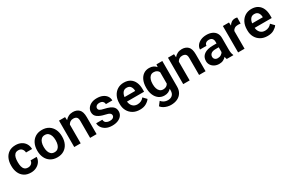

<svg xmlns="http://www.w3.org/2000/svg" viewBox="138 -1828 4975 3326"><g transform="rotate(-30 2625.5 -165.0)"><path d="M274.9 -91.8Q315.9 -91.8 343.3 -115.7Q370.6 -139.6 372.1 -178.2H493.7Q492.7 -124.5 463.4 -82Q434.1 -39.6 385.5 -14.9Q336.9 9.8 276.9 9.8Q195.8 9.8 142.1 -26.1Q88.4 -62 61.8 -122.3Q35.2 -182.6 35.2 -256.3V-272Q35.2 -345.7 61.8 -406Q88.4 -466.3 142.1 -502.2Q195.8 -538.1 276.4 -538.1Q340.3 -538.1 388.9 -512.9Q437.5 -487.8 465.1 -442.4Q492.7 -397 493.7 -335.9H372.1Q370.6 -377.9 345.2 -407.2Q319.8 -436.5 273.9 -436.5Q230 -436.5 206.3 -412.8Q182.6 -389.2 173.6 -351.6Q164.6 -314 164.6 -272V-256.3Q164.6 -213.9 173.3 -176.3Q182.1 -138.7 206.1 -115.2Q230 -91.8 274.9 -91.8Z M556.6 -258.8V-269Q556.6 -346.2 585.7 -407Q614.7 -467.8 670.2 -502.9Q725.6 -538.1 803.7 -538.1Q882.8 -538.1 938.5 -502.9Q994.1 -467.8 1023.2 -407Q1052.2 -346.2 1052.2 -269V-258.8Q1052.2 -182.1 1023.2 -121.3Q994.1 -60.5 938.7 -25.4Q883.3 9.8 804.7 9.8Q726.1 9.8 670.4 -25.4Q614.7 -60.5 585.7 -121.3Q556.6 -182.1 556.6 -258.8ZM685.5 -269V-258.8Q685.5 -212.9 697.8 -175Q710 -137.2 736.1 -114.5Q762.2 -91.8 804.7 -91.8Q846.7 -91.8 872.8 -114.5Q898.9 -137.2 911.1 -175Q923.3 -212.9 923.3 -258.8V-269Q923.3 -314 911.1 -352.1Q898.9 -390.1 872.6 -413.3Q846.2 -436.5 803.7 -436.5Q762.2 -436.5 736.1 -413.3Q710 -390.1 697.8 -352.1Q685.5 -314 685.5 -269Z M1371.1 -435.5Q1336.4 -435.5 1311.5 -418.9Q1286.6 -402.3 1272 -374.5V0H1143.1V-528.3H1264.2L1268.6 -464.8Q1295.9 -499.5 1335.2 -518.8Q1374.5 -538.1 1422.4 -538.1Q1498 -538.1 1544.2 -493.4Q1590.3 -448.7 1590.3 -338.9V0H1460.4V-339.8Q1460.4 -394 1437.3 -414.8Q1414.1 -435.5 1371.1 -435.5Z M1994.6 -144.5Q1994.6 -168.9 1973.1 -186.8Q1951.7 -204.6 1882.3 -219.2Q1799.8 -236.8 1747.1 -273.2Q1694.3 -309.6 1694.3 -377Q1694.3 -420.4 1719.2 -457Q1744.1 -493.7 1790.8 -515.9Q1837.4 -538.1 1901.9 -538.1Q1969.2 -538.1 2017.6 -516.1Q2065.9 -494.1 2092 -456.1Q2118.2 -418 2118.2 -369.6H1989.3Q1989.3 -400.9 1967.8 -423.3Q1946.3 -445.8 1901.4 -445.8Q1861.3 -445.8 1840.3 -427.2Q1819.3 -408.7 1819.3 -382.8Q1819.3 -357.4 1841.3 -341.8Q1863.3 -326.2 1923.3 -313.5Q1981.9 -301.3 2026.4 -282.2Q2070.8 -263.2 2095.7 -231.7Q2120.6 -200.2 2120.6 -150.4Q2120.6 -104 2093.8 -67.6Q2066.9 -31.2 2017.8 -10.7Q1968.8 9.8 1902.3 9.8Q1829.6 9.8 1779.3 -16.4Q1729 -42.5 1703.1 -83Q1677.2 -123.5 1677.2 -166.5H1800.8Q1803.2 -120.6 1834.5 -101.6Q1865.7 -82.5 1904.8 -82.5Q1948.7 -82.5 1971.7 -100.1Q1994.6 -117.7 1994.6 -144.5Z M2455.6 9.8Q2375.5 9.8 2317.6 -24.4Q2259.8 -58.6 2228.5 -116.5Q2197.3 -174.3 2197.3 -246.1V-265.6Q2197.3 -347.2 2228 -408.4Q2258.8 -469.7 2313.7 -503.9Q2368.7 -538.1 2440.9 -538.1Q2516.1 -538.1 2567.1 -505.4Q2618.2 -472.7 2644 -414.3Q2669.9 -356 2669.9 -279.3V-225.1H2328.1Q2333.5 -167 2368.9 -129.4Q2404.3 -91.8 2463.4 -91.8Q2545.4 -91.8 2594.2 -154.8L2659.2 -87.4Q2634.3 -50.3 2583.5 -20.3Q2532.7 9.8 2455.6 9.8ZM2439.9 -436.5Q2392.1 -436.5 2365 -403.3Q2337.9 -370.1 2330.1 -314H2543V-323.7Q2541.5 -369.6 2517.6 -403.1Q2493.7 -436.5 2439.9 -436.5Z M2735.4 -257.8V-268.1Q2735.4 -348.6 2761 -409.4Q2786.6 -470.2 2834.2 -504.2Q2881.8 -538.1 2947.8 -538.1Q2995.1 -538.1 3029.3 -521.7Q3063.5 -505.4 3086.9 -476.1L3092.3 -528.3H3209.5V-16.1Q3209.5 55.7 3178.2 105.7Q3147 155.8 3091.6 181.9Q3036.1 208 2962.4 208Q2930.7 208 2893.8 199.2Q2856.9 190.4 2823 171.6Q2789.1 152.8 2766.6 123L2824.7 46.9Q2877.4 109.4 2956.1 109.4Q3014.2 109.4 3047.1 77.4Q3080.1 45.4 3080.1 -14.6V-47.9Q3056.2 -20.5 3023.2 -5.4Q2990.2 9.8 2946.8 9.8Q2881.8 9.8 2834.2 -25.1Q2786.6 -60.1 2761 -120.6Q2735.4 -181.2 2735.4 -257.8ZM2864.3 -268.1V-257.8Q2864.3 -212.4 2876.5 -175Q2888.7 -137.7 2914.1 -115.5Q2939.5 -93.3 2979 -93.3Q3016.6 -93.3 3041.3 -108.4Q3065.9 -123.5 3080.1 -149.4V-379.9Q3065.9 -405.8 3041.5 -420.7Q3017.1 -435.5 2980 -435.5Q2940.4 -435.5 2914.8 -413.1Q2889.2 -390.6 2876.7 -352.8Q2864.3 -314.9 2864.3 -268.1Z M3550.8 -435.5Q3516.1 -435.5 3491.2 -418.9Q3466.3 -402.3 3451.7 -374.5V0H3322.8V-528.3H3443.8L3448.2 -464.8Q3475.6 -499.5 3514.9 -518.8Q3554.2 -538.1 3602.1 -538.1Q3677.7 -538.1 3723.9 -493.4Q3770 -448.7 3770 -338.9V0H3640.1V-339.8Q3640.1 -394 3616.9 -414.8Q3593.8 -435.5 3550.8 -435.5Z M4193.8 0Q4184.6 -19 4179.7 -50.8Q4157.7 -25.9 4123.8 -8.1Q4089.8 9.8 4042 9.8Q3990.7 9.8 3950.2 -10.7Q3909.7 -31.2 3886.2 -66.9Q3862.8 -102.5 3862.8 -147.9Q3862.8 -231 3925 -276.4Q3987.3 -321.8 4106 -321.8H4174.8V-356Q4174.8 -396 4153.8 -419.7Q4132.8 -443.4 4088.9 -443.4Q4049.8 -443.4 4026.9 -423.8Q4003.9 -404.3 4003.9 -373.5H3874.5Q3874.5 -417.5 3901.9 -454.8Q3929.2 -492.2 3979 -515.1Q4028.8 -538.1 4096.2 -538.1Q4156.2 -538.1 4203.4 -517.8Q4250.5 -497.6 4277.6 -456.8Q4304.7 -416 4304.7 -355V-124.5Q4304.7 -48.8 4325.2 -8.3V0ZM4068.4 -89.4Q4107.4 -89.4 4135.3 -107.7Q4163.1 -126 4174.8 -148.4V-245.1H4112.3Q4051.3 -245.1 4021.7 -221.2Q3992.2 -197.3 3992.2 -158.2Q3992.2 -128.4 4012.5 -108.9Q4032.7 -89.4 4068.4 -89.4Z M4710.4 -531.7 4708.5 -411.6Q4686 -415.5 4659.2 -415.5Q4616.2 -415.5 4589.4 -399.4Q4562.5 -383.3 4549.8 -354V0H4420.9V-528.3H4543L4546.9 -464.8Q4566.9 -499 4597.2 -518.6Q4627.4 -538.1 4667.5 -538.1Q4692.4 -538.1 4710.4 -531.7Z M5008.8 9.8Q4928.7 9.8 4870.8 -24.4Q4813 -58.6 4781.7 -116.5Q4750.5 -174.3 4750.5 -246.1V-265.6Q4750.5 -347.2 4781.2 -408.4Q4812 -469.7 4866.9 -503.9Q4921.9 -538.1 4994.1 -538.1Q5069.3 -538.1 5120.4 -505.4Q5171.4 -472.7 5197.3 -414.3Q5223.1 -356 5223.1 -279.3V-225.1H4881.3Q4886.7 -167 4922.1 -129.4Q4957.5 -91.8 5016.6 -91.8Q5098.6 -91.8 5147.5 -154.8L5212.4 -87.4Q5187.5 -50.3 5136.7 -20.3Q5085.9 9.8 5008.8 9.8ZM4993.2 -436.5Q4945.3 -436.5 4918.2 -403.3Q4891.1 -370.1 4883.3 -314H5096.2V-323.7Q5094.7 -369.6 5070.8 -403.1Q5046.9 -436.5 4993.2 -436.5Z"/></g></svg>

Font: Vazirmatn UI SemiBold
Style: Regular
Weight: 600
Designer: Saber Rastikerdar
Foundry: Saber Rastikerdar
Version: Version 33.003